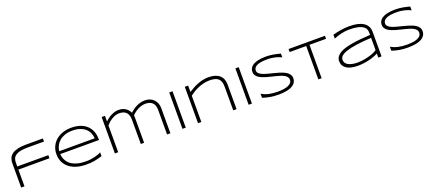

<svg xmlns="http://www.w3.org/2000/svg" viewBox="85 -2000 7482 3327"><g transform="rotate(-20 3826.5 -337.0)"><path d="M456.1 -613.8Q382.3 -613.8 329.1 -603.8Q275.9 -593.8 241.5 -572.8Q207 -551.8 190.4 -519Q173.8 -486.3 173.8 -440.9V-366.2H747.1V-309.1H173.8V0H112.8V-451.2Q112.8 -502.9 131.1 -543.9Q149.4 -585 189.5 -613Q229.5 -641.1 292.2 -656Q355 -670.9 443.8 -670.9H756.8V-613.8Z M1606.9 -35.2Q1565.9 -22.5 1530.8 -13.4Q1495.6 -4.4 1461.4 1.2Q1427.2 6.8 1391.8 9.5Q1356.4 12.2 1314 12.2Q1215.3 12.2 1135.7 -11.7Q1056.2 -35.6 1000.2 -80.3Q944.3 -125 914.1 -188.5Q883.8 -252 883.8 -331.1Q883.8 -407.7 912.8 -471.7Q941.9 -535.6 994.1 -581.5Q1046.4 -627.4 1119.1 -652.8Q1191.9 -678.2 1279.8 -678.2Q1371.1 -678.2 1442.4 -653.8Q1513.7 -629.4 1562.5 -584Q1611.3 -538.6 1636.7 -473.9Q1662.1 -409.2 1662.1 -328.1V-313H946.8Q952.1 -250.5 978 -200.2Q1003.9 -149.9 1051.5 -114.7Q1099.1 -79.6 1168.7 -60.8Q1238.3 -42 1331.1 -42Q1370.6 -42 1411.1 -47.4Q1451.7 -52.7 1488.8 -61.8Q1525.9 -70.8 1556.6 -82.3Q1587.4 -93.8 1606.9 -106ZM1602.1 -366.2Q1598.6 -417.5 1579.1 -464.1Q1559.6 -510.7 1520.8 -546.4Q1481.9 -582 1422.1 -603Q1362.3 -624 1278.8 -624Q1200.2 -624 1141.1 -603Q1082 -582 1041 -546.6Q1000 -511.2 976.6 -464.6Q953.1 -418 946.8 -366.2Z M1901.9 -670.9V-567.9Q1923.3 -586.4 1949.7 -607.4Q1976.1 -628.4 2007.8 -646Q2039.6 -663.6 2076.7 -675.3Q2113.8 -687 2156.2 -687Q2224.1 -687 2276.4 -656.5Q2328.6 -626 2360.8 -562Q2392.1 -590.8 2425.3 -614Q2458.5 -637.2 2493.4 -653.3Q2528.3 -669.4 2565.4 -678.2Q2602.5 -687 2642.1 -687Q2692.4 -687 2733.6 -669.9Q2774.9 -652.8 2803.7 -623Q2832.5 -593.3 2848.4 -553Q2864.3 -512.7 2864.3 -466.8V0H2803.2V-451.2Q2803.2 -493.2 2793.2 -526.1Q2783.2 -559.1 2762 -582Q2740.7 -605 2707.8 -616.9Q2674.8 -628.9 2628.9 -628.9Q2592.3 -628.9 2556.4 -618.4Q2520.5 -607.9 2487.8 -590.6Q2455.1 -573.2 2426.8 -551.3Q2398.4 -529.3 2377 -505.9Q2379.4 -492.2 2379.6 -482.4Q2379.9 -472.7 2379.9 -459V0H2318.8V-451.2Q2318.8 -501 2305.7 -534.9Q2292.5 -568.8 2269 -589.8Q2245.6 -610.8 2213.6 -619.9Q2181.6 -628.9 2144 -628.9Q2108.4 -628.9 2073.5 -616.7Q2038.6 -604.5 2006.8 -585Q1975.1 -565.4 1948.2 -541.3Q1921.4 -517.1 1901.9 -493.2V0H1840.8V-670.9Z M3086.9 0V-670.9H3147.9V0Z M4023.4 0V-442.9Q4023.4 -498.5 4008.5 -534.4Q3993.7 -570.3 3966.1 -591.3Q3938.5 -612.3 3898.9 -620.6Q3859.4 -628.9 3810.1 -628.9Q3752.9 -628.9 3698 -615Q3643.1 -601.1 3594.2 -579.8Q3545.4 -558.6 3504.4 -532.7Q3463.4 -506.8 3435.1 -482.9V0H3374V-670.9H3435.1V-553.2Q3469.2 -574.7 3510.5 -598.4Q3551.8 -622.1 3599.4 -641.8Q3647 -661.6 3701.2 -674.3Q3755.4 -687 3815.4 -687Q3883.3 -687 3933.8 -670.7Q3984.4 -654.3 4017.8 -624.3Q4051.3 -594.2 4067.9 -551.5Q4084.5 -508.8 4084.5 -456.1V0Z M4307.1 0V-670.9H4368.2V0Z M5136.2 -571.8Q5117.2 -581.1 5092.3 -591.6Q5067.4 -602.1 5035.4 -610.4Q5003.4 -618.7 4963.4 -624.3Q4923.3 -629.9 4874.5 -629.9Q4815.4 -629.9 4769.3 -623Q4723.1 -616.2 4691.2 -601.8Q4659.2 -587.4 4642.3 -565.4Q4625.5 -543.5 4625.5 -513.2Q4625.5 -487.8 4641.4 -468.8Q4657.2 -449.7 4684.3 -435.1Q4711.4 -420.4 4747.8 -408.4Q4784.2 -396.5 4825 -386Q4865.7 -375.5 4908.9 -364.7Q4952.1 -354 4992.9 -341.6Q5033.7 -329.1 5070.1 -313.7Q5106.4 -298.3 5133.5 -277.8Q5160.6 -257.3 5176.5 -231Q5192.4 -204.6 5192.4 -169.9Q5192.4 -132.3 5178.2 -104.2Q5164.1 -76.2 5139.9 -55.9Q5115.7 -35.6 5083.3 -22.2Q5050.8 -8.8 5013.9 -1Q4977.1 6.8 4937.7 10Q4898.4 13.2 4860.4 13.2Q4772.9 13.2 4701.9 0.5Q4630.9 -12.2 4566.4 -34.2V-108.9Q4632.8 -69.3 4706.8 -54.7Q4780.8 -40 4862.3 -40Q4919.9 -40 4968.8 -46.9Q5017.6 -53.7 5053.2 -68.6Q5088.9 -83.5 5108.6 -107.4Q5128.4 -131.3 5128.4 -166Q5128.4 -193.8 5112.5 -214.8Q5096.7 -235.8 5069.6 -251.7Q5042.5 -267.6 5006.1 -279.8Q4969.7 -292 4929.2 -302.5Q4888.7 -313 4845.5 -323Q4802.2 -333 4761.7 -344.7Q4721.2 -356.4 4684.8 -371.1Q4648.4 -385.7 4621.3 -405.5Q4594.2 -425.3 4578.4 -451.2Q4562.5 -477.1 4562.5 -511.2Q4562.5 -544.9 4575.2 -571Q4587.9 -597.2 4610.1 -616.2Q4632.3 -635.3 4662.1 -648.2Q4691.9 -661.1 4725.8 -668.7Q4759.8 -676.3 4796.4 -679.7Q4833 -683.1 4868.7 -683.1Q4907.7 -683.1 4942.6 -679.7Q4977.5 -676.3 5010 -670.7Q5042.5 -665 5073.5 -657.7Q5104.5 -650.4 5136.2 -642.1Z M5653.3 -615.2V0H5592.8V-615.2H5287.6V-670.9H5958.5V-615.2Z M6697.8 0V-74.2Q6662.6 -55.2 6617.9 -39.1Q6573.2 -22.9 6523.7 -11.2Q6474.1 0.5 6421.9 6.8Q6369.6 13.2 6319.3 13.2Q6253.9 13.2 6201.9 1.5Q6149.9 -10.3 6113.8 -33.4Q6077.6 -56.6 6058.1 -91.1Q6038.6 -125.5 6038.6 -170.9Q6038.6 -215.8 6061.3 -250.2Q6084 -284.7 6126 -310.3Q6168 -335.9 6227.3 -353.8Q6286.6 -371.6 6359.9 -384Q6433.1 -396.5 6518.3 -404.5Q6603.5 -412.6 6697.8 -418V-469.2Q6697.8 -500.5 6686 -524.4Q6674.3 -548.3 6653.3 -566.2Q6632.3 -584 6604 -595.9Q6575.7 -607.9 6542.7 -615.2Q6509.8 -622.6 6473.4 -625.7Q6437 -628.9 6400.4 -628.9Q6351.1 -628.9 6310.5 -624Q6270 -619.1 6234.9 -610.6Q6199.7 -602.1 6167.5 -590.8Q6135.3 -579.6 6102.5 -566.9V-638.2Q6170.4 -656.2 6247.3 -669.7Q6324.2 -683.1 6410.6 -683.1Q6483.9 -683.1 6547.4 -670.7Q6610.8 -658.2 6657.7 -630.9Q6704.6 -603.5 6731.4 -560.3Q6758.3 -517.1 6758.3 -455.1V0ZM6697.8 -363.8Q6538.1 -355 6425 -338.9Q6312 -322.8 6240.2 -299.3Q6168.5 -275.9 6135 -244.6Q6101.6 -213.4 6101.6 -173.8Q6101.6 -141.6 6117.9 -116.7Q6134.3 -91.8 6165 -75Q6195.8 -58.1 6239.7 -49.6Q6283.7 -41 6338.4 -41Q6370.6 -41 6405 -44.7Q6439.5 -48.3 6473.6 -54.9Q6507.8 -61.5 6541 -70.6Q6574.2 -79.6 6603.5 -90.3Q6632.8 -101.1 6657 -113.3Q6681.2 -125.5 6697.8 -138.2Z M7520.5 -571.8Q7501.5 -581.1 7476.6 -591.6Q7451.7 -602.1 7419.7 -610.4Q7387.7 -618.7 7347.7 -624.3Q7307.6 -629.9 7258.8 -629.9Q7199.7 -629.9 7153.6 -623Q7107.4 -616.2 7075.4 -601.8Q7043.5 -587.4 7026.6 -565.4Q7009.8 -543.5 7009.8 -513.2Q7009.8 -487.8 7025.6 -468.8Q7041.5 -449.7 7068.6 -435.1Q7095.7 -420.4 7132.1 -408.4Q7168.5 -396.5 7209.2 -386Q7250 -375.5 7293.2 -364.7Q7336.4 -354 7377.2 -341.6Q7418 -329.1 7454.3 -313.7Q7490.7 -298.3 7517.8 -277.8Q7544.9 -257.3 7560.8 -231Q7576.7 -204.6 7576.7 -169.9Q7576.7 -132.3 7562.5 -104.2Q7548.3 -76.2 7524.2 -55.9Q7500 -35.6 7467.5 -22.2Q7435.1 -8.8 7398.2 -1Q7361.3 6.8 7322 10Q7282.7 13.2 7244.6 13.2Q7157.2 13.2 7086.2 0.5Q7015.1 -12.2 6950.7 -34.2V-108.9Q7017.1 -69.3 7091.1 -54.7Q7165 -40 7246.6 -40Q7304.2 -40 7353 -46.9Q7401.9 -53.7 7437.5 -68.6Q7473.1 -83.5 7492.9 -107.4Q7512.7 -131.3 7512.7 -166Q7512.7 -193.8 7496.8 -214.8Q7481 -235.8 7453.9 -251.7Q7426.8 -267.6 7390.4 -279.8Q7354 -292 7313.5 -302.5Q7272.9 -313 7229.7 -323Q7186.5 -333 7146 -344.7Q7105.5 -356.4 7069.1 -371.1Q7032.7 -385.7 7005.6 -405.5Q6978.5 -425.3 6962.6 -451.2Q6946.8 -477.1 6946.8 -511.2Q6946.8 -544.9 6959.5 -571Q6972.2 -597.2 6994.4 -616.2Q7016.6 -635.3 7046.4 -648.2Q7076.2 -661.1 7110.1 -668.7Q7144 -676.3 7180.7 -679.7Q7217.3 -683.1 7252.9 -683.1Q7292 -683.1 7326.9 -679.7Q7361.8 -676.3 7394.3 -670.7Q7426.8 -665 7457.8 -657.7Q7488.8 -650.4 7520.5 -642.1Z"/></g></svg>

Font: Syncopate
Style: Regular
Weight: 400
Width: 7
Version: Version 001.001